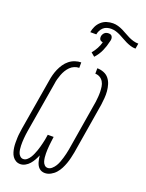

<svg xmlns="http://www.w3.org/2000/svg" viewBox="-188 -1128 931 1225"><g transform="rotate(20 277.5 -515.5)"><path d="M276 8Q265 8 255 4.5Q245 1 237 -6.5Q229 -14 224 -23.5Q219 -33 216 -43.5Q213 -54 211 -65Q209 -76 208 -87Q201 -70 192 -54Q183 -38 171 -24Q159 -10 142.5 -1Q126 8 109 8Q92 8 78.5 0Q65 -8 56.5 -20.5Q48 -33 43.5 -48.5Q39 -64 37 -79.5Q35 -95 35 -111.5Q35 -128 35.5 -144.5Q36 -161 38.5 -177.5Q41 -194 43 -210L101 -555Q104 -576 109.5 -596.5Q115 -617 123.5 -636.5Q132 -656 144.5 -674.5Q157 -693 174.5 -707Q192 -721 213 -728Q234 -735 254 -735V-698Q238 -698 222 -691.5Q206 -685 193.5 -672.5Q181 -660 172 -645Q163 -630 157 -614Q151 -598 146.5 -582Q142 -566 140 -549L82 -204Q80 -192 78.5 -179.5Q77 -167 76 -154.5Q75 -142 74.5 -129.5Q74 -117 74.5 -104.5Q75 -92 76.5 -80Q78 -68 82 -57Q86 -46 95 -37.5Q104 -29 116 -29Q130 -29 141.5 -39Q153 -49 160.5 -61Q168 -73 173.5 -86Q179 -99 184 -112.5Q189 -126 192.5 -139.5Q196 -153 199.5 -166.5Q203 -180 205.5 -193.5Q208 -207 210 -221L211 -228H251L250 -221Q248 -207 246.5 -193.5Q245 -180 243.5 -166.5Q242 -153 241.5 -139.5Q241 -126 241 -112.5Q241 -99 242.5 -86Q244 -73 247.5 -60.5Q251 -48 260 -38.5Q269 -29 282 -29Q297 -29 310 -40.5Q323 -52 331.5 -66Q340 -80 345.5 -95Q351 -110 355.5 -125Q360 -140 363.5 -155Q367 -170 370 -186L427 -531Q429 -548 430.5 -566Q432 -584 431.5 -601Q431 -618 428.5 -635Q426 -652 417.5 -666.5Q409 -681 394.5 -689.5Q380 -698 363 -698V-735Q386 -735 407.5 -726.5Q429 -718 442.5 -701Q456 -684 462.5 -662.5Q469 -641 471 -618Q473 -595 471 -571.5Q469 -548 466 -525L409 -180Q405 -160 400.5 -140.5Q396 -121 389 -101.5Q382 -82 372.5 -63.5Q363 -45 349 -29Q335 -13 315.5 -2.5Q296 8 276 8ZM242 -936Q245 -956 254.5 -976Q264 -996 280.5 -1011Q297 -1026 318 -1032.5Q339 -1039 360 -1039Q378 -1039 395 -1034Q412 -1029 427.5 -1021.5Q443 -1014 457.5 -1005.5Q472 -997 487.5 -989.5Q503 -982 520 -977Q537 -972 555 -972L549 -936Q531 -936 515 -941Q499 -946 484 -953Q469 -960 454.5 -968.5Q440 -977 425 -984.5Q410 -992 394 -997Q378 -1002 360 -1002Q347 -1002 333 -998Q319 -994 308.5 -984.5Q298 -975 291.5 -962Q285 -949 283 -936ZM319 -797 294 -818Q310 -837 321.5 -858.5Q333 -880 339 -902Q334 -903 328 -905.5Q322 -908 319 -912.5Q316 -917 315 -923Q314 -929 315 -936Q316 -942 319.5 -948.5Q323 -955 328.5 -960Q334 -965 341 -967Q348 -969 355 -969Q362 -969 368 -967Q374 -965 377.5 -960Q381 -955 382.5 -948.5Q384 -942 383 -936V-934L380 -922Q373 -889 358.5 -856.5Q344 -824 319 -797Z"/></g></svg>

Font: Iosevka Curly Extralight
Style: Italic
Weight: 200
Italic angle: -9°
Monospace: yes
Designer: Belleve Invis
Foundry: Belleve Invis
Version: Version 22.1.2; ttfautohint (v1.8.4)